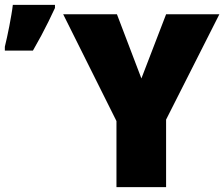

<svg xmlns="http://www.w3.org/2000/svg" viewBox="-58 -773 926 793"><path d="M526 -449 628 -714H848L628 -279V0H423V-273L203 -714H425ZM-38 -580Q-34 -597 -29 -619Q-24 -641 -19.5 -665Q-15 -689 -11 -712Q-7 -735 -5 -753H169V-740Q156 -712 142 -683.5Q128 -655 112.5 -626Q97 -597 78 -564H-38Z"/></svg>

Font: Noto Sans Display Black
Style: Regular
Weight: 900
Designer: Monotype Design Team
Foundry: Monotype Imaging Inc.
Version: Version 2.003